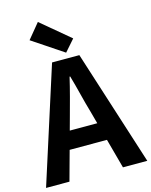

<svg xmlns="http://www.w3.org/2000/svg" viewBox="-148 -1097 936 1189"><g transform="rotate(-15 320.5 -503.0)"><path d="M-4 0 233 -741H408L645 0H489L384 -386Q367 -444 351.5 -506.5Q336 -569 319 -628H315Q301 -568 284.5 -506Q268 -444 252 -386L146 0ZM143 -190V-305H495V-190ZM333 -777 134 -910 213 -1006 398 -851Z"/></g></svg>

Font: Noto Sans KR Thin
Style: Bold
Weight: 700
Version: Version 2.004-H2;hotconv 1.0.118;makeotfexe 2.5.65603